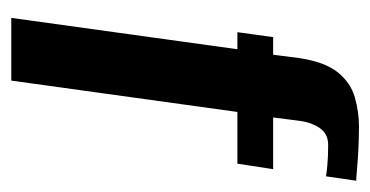

<svg xmlns="http://www.w3.org/2000/svg" viewBox="-182 -490 672 349"><g transform="rotate(90 154.5 -316.0)"><path d="M13 0 70 -411H39L48 -476H80L86 -523Q93 -570 112 -593.5Q131 -617 157.5 -624.5Q184 -632 210 -632Q230 -632 250.5 -631Q271 -630 287.5 -628.5Q304 -627 309 -627L301 -572Q297 -573 281 -574.5Q265 -576 244 -576Q224 -576 213.5 -561Q203 -546 200 -523L194 -476H288L278 -411H184L127 0Z"/></g></svg>

Font: Alumni Sans
Style: Bold Italic
Weight: 700
Italic angle: -8°
Designer: Robert E. Leuschke
Foundry: Robert E. Leuschke
Version: Version 1.016